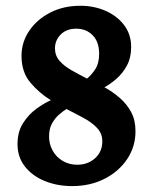

<svg xmlns="http://www.w3.org/2000/svg" viewBox="-20 -618 520 650"><path d="M224.3 12Q173.4 12 131.3 -5.3Q89.1 -22.6 64.2 -54.5Q39.3 -86.3 39.3 -129.9Q39.3 -171.9 58.3 -201.5Q77.2 -231.1 103.6 -250.1Q130.1 -269.1 152.1 -278.6Q112.1 -303.5 82.5 -338.8Q52.8 -374.1 52.8 -429.1Q52.8 -474.7 78.7 -513.4Q104.7 -552 149.7 -575.2Q194.7 -598.5 252.2 -598.5Q297.5 -598.5 336.6 -581.7Q375.7 -564.9 399.9 -533.4Q424 -501.8 424 -458.6Q424 -422.8 409.8 -396.4Q395.6 -369.9 374.8 -351.8Q354.1 -333.6 333.6 -322.6Q361.9 -307 385.6 -286.4Q409.2 -265.9 423.9 -238.8Q438.7 -211.8 438.7 -173.7Q438.7 -121.5 410.5 -79.4Q382.4 -37.4 333.9 -12.7Q285.5 12 224.3 12ZM241.5 -60.3Q277.4 -60.3 301.9 -82.4Q326.4 -104.5 326.4 -139.7Q326.4 -165.6 309 -184.4Q291.7 -203.1 263.9 -218.1Q236.2 -233.2 204.7 -248.9Q193.6 -241.9 179.8 -229.9Q166 -217.9 156 -199.9Q146.1 -181.9 146.1 -155.7Q146.1 -130.2 158.3 -108.1Q170.4 -86.1 192.3 -73.2Q214.2 -60.3 241.5 -60.3ZM274.5 -351.9Q289.1 -363.4 302.4 -383.5Q315.6 -403.5 315.6 -435.8Q315.6 -476.6 293.6 -498.7Q271.7 -520.9 238.4 -520.9Q204.8 -520.9 185.5 -501.1Q166.1 -481.4 166.1 -454.2Q166.1 -429.9 181.5 -412.2Q196.9 -394.5 221.7 -380.4Q246.5 -366.3 274.5 -351.9Z"/></svg>

Font: Alegreya
Style: Regular
Weight: 400
Designer: Juan Pablo del Peral
Foundry: Huerta Tipografica
Version: Version 2.009